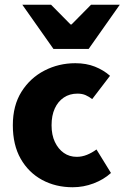

<svg xmlns="http://www.w3.org/2000/svg" viewBox="-20 -776 524 808"><path d="M286 12Q214 12 157 -19Q100 -50 67 -108Q34 -166 34 -249Q34 -332 70.5 -390Q107 -448 167 -479Q227 -510 297 -510Q343 -510 379.5 -495.5Q416 -481 443 -457L368 -359Q355 -369 340.5 -375.5Q326 -382 306 -382Q273 -382 248.5 -365.5Q224 -349 210.5 -319.5Q197 -290 197 -249Q197 -208 211 -178.5Q225 -149 248.5 -132.5Q272 -116 303 -116Q325 -116 346 -124.5Q367 -133 386 -147L447 -48Q416 -20 373.5 -4Q331 12 286 12ZM205 -570 74 -756H195L277 -673H281L363 -756H484L353 -570Z"/></svg>

Font: Source Sans 3 ExtraLight ExtraBold
Style: Regular
Weight: 800
Version: Version 3.052;hotconv 1.1.0;makeotfexe 2.6.0